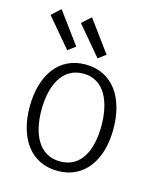

<svg xmlns="http://www.w3.org/2000/svg" viewBox="-116 -861 815 959"><g transform="rotate(15 291.0 -382.0)"><path d="M55 -263C55 -103 132 11 272 11C411 11 488 -103 488 -263C488 -425 411 -539 271 -539C132 -539 55 -425 55 -263ZM272 -492C383 -492 426 -384 426 -263C426 -141 383 -38 272 -38C161 -38 116 -141 116 -263C116 -384 160 -492 272 -492ZM194 -733 320 -584 359 -613 240 -775ZM37 -733 163 -584 202 -613 83 -775Z"/></g></svg>

Font: Repo Light
Style: Regular
Weight: 300
Designer: Stefan Peev
Foundry: Context Ltd
Version: Version 001.502